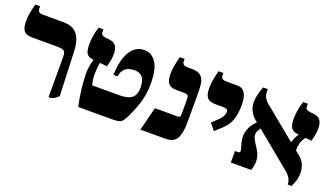

<svg xmlns="http://www.w3.org/2000/svg" viewBox="-63 -1080 2624 1523"><g transform="rotate(20 1249.5 -318.5)"><path d="M381 -326Q381 -355 376 -368.5Q371 -382 356.5 -387.5Q342 -393 313 -393H96Q47 -393 27 -417.5Q7 -442 7 -502Q7 -532 12 -562Q17 -592 31 -647H72V-625Q72 -592 116 -592H291Q367 -592 405 -546.5Q443 -501 447 -411L462 -31Q445 -14 434 -7Q423 0 402 7H381Z M1107 -369Q1107 -296 1090.5 -231Q1074 -166 1034 -81Q1016 -43 1004.5 -27.5Q993 -12 974.5 -6Q956 0 919 0H629Q612 -75 604 -152Q596 -229 596 -273Q596 -329 615 -393L610 -394Q571 -398 556 -421.5Q541 -445 541 -495Q541 -569 566 -647H606V-622Q606 -596 644 -591L679 -587Q717 -583 734 -559Q751 -535 751 -490Q751 -465 746.5 -440Q742 -415 733 -381L671 -388Q662 -339 662 -290Q662 -245 675 -199H901Q952 -199 982.5 -210.5Q1013 -222 1027 -247Q1041 -271 1041 -315Q1041 -372 1018 -399.5Q995 -427 952 -427Q851 -427 840 -335H804Q809 -466 852 -535Q895 -604 969 -604Q1033 -604 1070 -546Q1107 -488 1107 -369Z M1204 -199H1394Q1409 -199 1414 -205Q1419 -211 1419 -232V-350Q1419 -375 1411.5 -384Q1404 -393 1381 -393H1316Q1268 -393 1247.5 -416.5Q1227 -440 1227 -495Q1227 -531 1232 -561Q1237 -591 1251 -647H1292V-625Q1292 -592 1336 -592H1375Q1421 -592 1445 -574Q1469 -556 1477 -522.5Q1485 -489 1485 -431V-184Q1485 -89 1459.5 -44.5Q1434 0 1366 0H1154Z M1660 -244 1711 -292Q1750 -328 1750 -366Q1750 -381 1739 -387Q1728 -393 1703 -393H1643Q1595 -393 1574.5 -416.5Q1554 -440 1554 -495Q1554 -531 1559 -561Q1564 -591 1578 -647H1619V-625Q1619 -592 1663 -592H1760Q1801 -592 1822 -557.5Q1843 -523 1843 -457Q1843 -395 1827.5 -340.5Q1812 -286 1762 -240L1706 -188Z M2465 -106Q2465 -78 2457.5 -51Q2450 -24 2433 10H2401Q2401 -14 2389.5 -38Q2378 -62 2345 -89L2047 -334L2044 -330Q2022 -299 2022 -276Q2022 -250 2047 -212L2074 -170Q2103 -126 2103 -76Q2103 -41 2089 0H1917V-97H1939Q1960 -97 1960 -112Q1960 -115 1958 -123L1941 -187Q1936 -209 1936 -226Q1936 -260 1949.5 -293.5Q1963 -327 1987 -353L2003 -370L1989 -381Q1959 -405 1941.5 -439.5Q1924 -474 1924 -515Q1924 -567 1954 -647H1994V-622Q1994 -601 2004.5 -579.5Q2015 -558 2036 -540L2312 -314Q2314 -327 2324 -349.5Q2334 -372 2347 -393L2336 -394Q2297 -398 2282 -421.5Q2267 -445 2267 -495Q2267 -569 2292 -647H2332V-622Q2332 -596 2370 -591L2405 -587Q2443 -583 2460 -559Q2477 -535 2477 -490Q2477 -465 2472.5 -440Q2468 -415 2459 -381L2407 -386L2401 -378Q2383 -353 2376.5 -327.5Q2370 -302 2370 -267L2414 -231Q2438 -211 2451.5 -178Q2465 -145 2465 -106Z"/></g></svg>

Font: Noto Serif Hebrew Black
Style: Regular
Weight: 900
Designer: Monotype Design Team
Foundry: Monotype Imaging Inc.
Version: Version 1.000